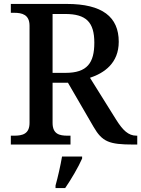

<svg xmlns="http://www.w3.org/2000/svg" viewBox="-20 -734 717 975"><path d="M35 0H338V-45H323C282 -45 247 -53 247 -110V-314H325L455 -90C499 -14 534 0 657 0H677V-45H673C632 -45 604 -72 570 -126L437 -339C509 -363 583 -413 583 -522C583 -648 500 -714 319 -714H35V-669H52C92 -669 130 -660 130 -603V-110C130 -53 93 -45 52 -45H35ZM313 -364H247V-663H311C417 -663 459 -622 459 -517C459 -415 423 -364 313 -364ZM262 208V221H311C340 179 379 113 397 71V61H295C287 108 274 165 262 208Z"/></svg>

Font: Noto Serif Georgian Medium
Style: Regular
Weight: 500
Designer: Monotype Design Team, Akaki Razmadze
Foundry: Google LLC
Version: Version 2.003